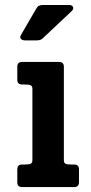

<svg xmlns="http://www.w3.org/2000/svg" viewBox="-20 -755 369 775"><path d="M298.8 -18.6Q298.8 -10.3 294.2 -5.1Q289.6 0 279.8 0H68.8Q49.8 0 49.8 -19V-71.8Q49.8 -80.6 54.2 -85.7Q58.6 -90.8 68.8 -90.8H77.1Q97.7 -90.8 104.2 -94.2Q110.8 -97.7 110.8 -108.9V-396Q110.8 -407.2 104.2 -410.6Q97.7 -414.1 77.1 -414.1H68.8Q49.8 -414.1 49.8 -433.1V-485.8Q49.8 -504.9 68.8 -504.9H218.8Q237.8 -504.9 237.8 -485.8V-108.9Q237.8 -97.7 244.1 -94.2Q250.5 -90.8 271.5 -90.8H279.8Q298.8 -90.8 298.8 -71.8ZM152.3 -600.1Q147 -594.7 139.9 -593.3Q132.8 -591.8 123 -591.8H84Q75.7 -591.8 70.8 -593.8Q65.9 -595.7 63.7 -598.9Q61.5 -602.1 61.8 -605.7Q62 -609.4 64 -612.8L127 -721.2Q131.3 -729 137.5 -731.9Q143.6 -734.9 154.3 -734.9H259.3Q266.6 -734.9 270.3 -732.2Q273.9 -729.5 275.1 -725.8Q276.4 -722.2 274.9 -718Q273.4 -713.9 270 -710.9Z"/></svg>

Font: New Telegraph
Style: Bold
Weight: 700
Designer: Frank Baranowski
Foundry: Frank Baranowski
Version: Version 3.001